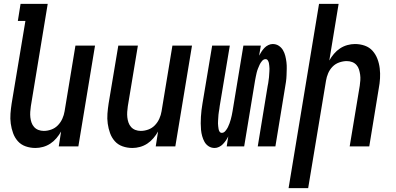

<svg xmlns="http://www.w3.org/2000/svg" viewBox="-20 -755 2040 990"><path d="M163 8Q136 8 112 -0.5Q88 -9 72 -27Q56 -45 47.5 -68.5Q39 -92 35.5 -117.5Q32 -143 34 -169Q36 -195 40 -221L111 -647H72L86 -735H226L139 -207Q137 -193 136 -178.5Q135 -164 136.5 -150Q138 -136 142.5 -123Q147 -110 156 -100Q165 -90 178 -85Q191 -80 206 -80Q225 -80 244.5 -87Q264 -94 278.5 -109Q293 -124 301.5 -143Q310 -162 313 -181L369 -520H470L384 0H283L295 -77Q285 -59 271 -42.5Q257 -26 239.5 -14.5Q222 -3 202 2.5Q182 8 163 8Z M663 8Q636 8 612 -0.5Q588 -9 572 -27Q556 -45 547.5 -68.5Q539 -92 535.5 -117.5Q532 -143 534 -169Q536 -195 540 -221L590 -520H691L639 -207Q637 -193 636 -178.5Q635 -164 636.5 -150Q638 -136 642.5 -123Q647 -110 656 -100Q665 -90 678 -85Q691 -80 706 -80Q725 -80 744.5 -87Q764 -94 778.5 -109Q793 -124 801.5 -143Q810 -162 813 -181L869 -520H970L884 0H783L795 -77Q785 -59 771 -42.5Q757 -26 739.5 -14.5Q722 -3 702 2.5Q682 8 663 8Z M1087 8Q1069 8 1055.5 -1Q1042 -10 1034.5 -23.5Q1027 -37 1022.5 -53Q1018 -69 1016.5 -85.5Q1015 -102 1015 -119Q1015 -136 1016 -153Q1017 -170 1019 -187Q1021 -204 1024 -221L1074 -520H1165L1113 -209Q1112 -201 1111 -193.5Q1110 -186 1108.5 -178.5Q1107 -171 1106.5 -163.5Q1106 -156 1105.5 -148.5Q1105 -141 1104.5 -133.5Q1104 -126 1104 -119Q1104 -112 1105 -104.5Q1106 -97 1107 -90Q1108 -83 1112 -76.5Q1116 -70 1124 -70Q1134 -70 1142 -79.5Q1150 -89 1155 -99Q1160 -109 1163.5 -119Q1167 -129 1170 -139.5Q1173 -150 1175 -160Q1177 -170 1179 -181L1235 -520H1325L1316 -468Q1322 -479 1328.5 -489Q1335 -499 1343.5 -508Q1352 -517 1363.5 -522.5Q1375 -528 1386 -528Q1404 -528 1417.5 -519Q1431 -510 1439 -496.5Q1447 -483 1451 -467Q1455 -451 1457 -434.5Q1459 -418 1458.5 -401Q1458 -384 1457.5 -367Q1457 -350 1454.5 -333Q1452 -316 1449 -299L1400 0H1309L1360 -311Q1362 -319 1363 -326.5Q1364 -334 1365 -341.5Q1366 -349 1367 -356.5Q1368 -364 1368 -371.5Q1368 -379 1369 -386.5Q1370 -394 1369.5 -401Q1369 -408 1368.5 -415.5Q1368 -423 1366.5 -430Q1365 -437 1361 -443.5Q1357 -450 1349 -450Q1339 -450 1331 -440.5Q1323 -431 1318.5 -421Q1314 -411 1310 -401Q1306 -391 1303.5 -380.5Q1301 -370 1299 -360Q1297 -350 1295 -339L1239 0H1149L1157 -52Q1152 -41 1145 -31Q1138 -21 1129.5 -12Q1121 -3 1109.5 2.5Q1098 8 1087 8Z M1468 215 1625 -735H1726L1678 -443Q1688 -461 1702 -477.5Q1716 -494 1733.5 -505.5Q1751 -517 1771 -522.5Q1791 -528 1810 -528Q1837 -528 1861 -519.5Q1885 -511 1901 -493Q1917 -475 1926 -451.5Q1935 -428 1938 -402.5Q1941 -377 1939.5 -351Q1938 -325 1933 -299L1884 0H1783L1835 -313Q1837 -327 1838 -341.5Q1839 -356 1837 -370Q1835 -384 1831 -397Q1827 -410 1818 -420Q1809 -430 1796 -435Q1783 -440 1768 -440Q1749 -440 1729 -433Q1709 -426 1694.5 -411Q1680 -396 1672 -377Q1664 -358 1661 -339L1569 215Z"/></svg>

Font: Iosevka Semibold Oblique
Style: Regular
Weight: 600
Italic angle: -9°
Monospace: yes
Designer: Belleve Invis
Foundry: Belleve Invis
Version: Version 32.5.0; ttfautohint (v1.8.4)